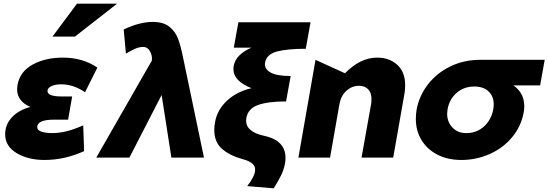

<svg xmlns="http://www.w3.org/2000/svg" viewBox="-20 -856 2979 1043"><path d="M262 -133Q299 -133 338 -142Q377 -151 432 -175L437 -35Q331 13 222 13Q132 13 70 -24.5Q8 -62 8 -126Q8 -179 44.5 -218.5Q81 -258 145 -275Q73 -306 73 -371Q73 -378 75 -394Q88 -467 157 -505Q226 -543 322 -543Q429 -543 509 -489L442 -355Q379 -398 312 -398Q280 -398 259 -388Q238 -378 238 -361Q238 -332 316 -332H372L350 -206H274Q182 -206 182 -165Q182 -148 206.5 -140.5Q231 -133 262 -133ZM265 -657H387L616 -836H398Z M503 0H683L858 -340L911 0H1088L975 -541Q962 -606 947.5 -645Q933 -684 900.5 -710.5Q868 -737 810 -737Q739 -737 652 -696L664 -565Q695 -583 716 -592Q737 -601 758 -601Q782 -601 795 -577Q808 -553 805 -528V-527Z M1144 -150Q1144 -84 1186.5 -47Q1229 -10 1300 9Q1366 27 1366 64Q1366 84 1354.5 106.5Q1343 129 1323 155L1467 167Q1492 127 1507 96.5Q1522 66 1528 33Q1531 18 1531 2Q1531 -93 1416 -118Q1317 -139 1317 -201Q1317 -209 1318 -214Q1327 -266 1381.5 -285.5Q1436 -305 1534 -305L1559 -443Q1481 -443 1447.5 -463.5Q1414 -484 1420 -516Q1428 -561 1484 -576Q1540 -591 1641 -591L1667 -735H1275L1250 -597H1346Q1307 -581 1281 -555.5Q1255 -530 1249 -496Q1248 -491 1248 -480Q1248 -416 1346 -377Q1265 -358 1212 -308Q1159 -258 1148 -191Q1144 -171 1144 -150Z M2181 -393Q2181 -465 2138 -504Q2095 -543 2029 -543Q1937 -543 1854 -458L1694 -531L1601 0H1773L1824 -291Q1833 -338 1863 -364Q1893 -390 1930 -390Q1961 -390 1979.5 -371.5Q1998 -353 1998 -317Q1998 -300 1996 -291L1944 0H2116L2177 -346Q2181 -369 2181 -393Z M2828 -279Q2828 -264 2825 -246Q2811 -169 2761.5 -110Q2712 -51 2639.5 -19Q2567 13 2486 13Q2412 13 2356 -16Q2300 -45 2269.5 -95.5Q2239 -146 2239 -210Q2239 -236 2243 -259Q2256 -334 2304 -396.5Q2352 -459 2426 -495Q2500 -531 2587 -531H2939L2914 -392H2769Q2828 -351 2828 -279ZM2659 -259Q2662 -274 2662 -289Q2662 -333 2634 -359.5Q2606 -386 2557 -386Q2500 -386 2460.5 -351.5Q2421 -317 2411 -261Q2409 -245 2409 -238Q2409 -194 2437.5 -163.5Q2466 -133 2513 -133Q2569 -133 2608.5 -168.5Q2648 -204 2659 -259Z"/></svg>

Font: Geom ExtraBold
Style: Bold Italic
Weight: 800
Italic angle: -10°
Version: Version 1.102